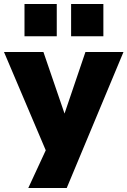

<svg xmlns="http://www.w3.org/2000/svg" viewBox="-28 -764 640 964"><path d="M114 180 221 -51V36L-8 -503H190L299 -185H293L401 -503H592L307 180ZM329 -582V-744H491V-582ZM95 -582V-744H257V-582Z"/></svg>

Font: Nunito Sans 8pt Black
Style: Regular
Weight: 900
Version: Version 3.101;gftools[0.9.27]